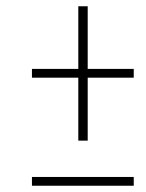

<svg xmlns="http://www.w3.org/2000/svg" viewBox="-20 -592 465 613"><path d="M230 -344H82V-372H230V-572H260V-372H407V-344H260V-143H230ZM82 -27H407V1H82Z"/></svg>

Font: Noto Serif CondThin
Style: Italic
Weight: 250
Width: 3
Italic angle: -12°
Designer: Monotype Design Team
Foundry: Monotype Imaging Inc.
Version: Version 1.001